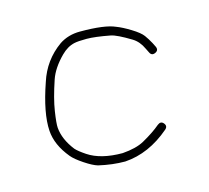

<svg xmlns="http://www.w3.org/2000/svg" viewBox="-66 -494 572 526"><g transform="rotate(-15 220.5 -231.0)"><path d="M385 -309C392.3 -312.3 394.3 -317.7 391 -325L385 -337C380.3 -345.7 375.3 -353.7 370 -361C364.7 -368.3 354.4 -376.6 339.2 -385.9C324.1 -395.2 311 -401.9 300 -406C280.5 -414.7 247.5 -419 201 -419C178.7 -419 159 -413.3 142 -402C109.5 -378.8 87.2 -348.1 75 -310C56.1 -255.6 47.8 -211.6 50 -178C51.8 -150.8 63.6 -124 85.5 -97.5C91.8 -89.8 102.5 -81 117.5 -71C132.5 -61 144.7 -54.7 154 -52C180 -46 205 -43 229 -43C274.3 -46 317 -64.7 357 -99C363 -104.3 363.5 -110 358.5 -116C353.5 -122 347.7 -122.3 341 -117C328 -105.9 310.9 -94.4 289.6 -82.5C274.7 -74.2 254.1 -69 228 -67C187 -67 154.5 -75 130.5 -91C117.5 -99.7 108.3 -107 103 -113C85.5 -135.5 75.8 -157.8 74 -180C73.3 -188 74.7 -203.5 78.2 -226.4C81.7 -249.3 89.1 -277.3 100.2 -310.2C107.1 -330.4 120.5 -350.5 140.5 -370.5C152.1 -382.1 164.6 -389.5 178 -392.5C185.3 -394.2 197 -395 213.1 -395C229.2 -395 251.4 -392.2 279.7 -386.8C290.9 -384.6 309.3 -375.7 335 -360.1C347 -352.8 356.3 -341.7 363 -327L369 -315C372.3 -307.7 377.7 -305.7 385 -309Z"/></g></svg>

Font: Proton
Style: SeBd
Weight: 500
Version: Version 1.017